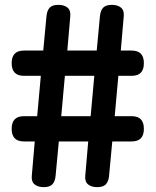

<svg xmlns="http://www.w3.org/2000/svg" viewBox="-20 -760 640 790"><path d="M79 -552H158L171 -691Q173 -716 184 -728Q195 -740 220 -740Q245 -740 258.5 -728Q272 -716 269 -691L257 -552H378L391 -691Q393 -716 404 -728Q415 -740 440 -740Q465 -740 478.5 -728Q492 -716 489 -691L477 -552H521Q547 -552 559.5 -539Q572 -526 572 -500Q572 -474 559.5 -461Q547 -448 521 -448H467L452 -282H521Q547 -282 559.5 -269Q572 -256 572 -230Q572 -204 559.5 -191Q547 -178 521 -178H442L429 -39Q427 -14 416 -2Q405 10 380 10Q355 10 341.5 -2Q328 -14 331 -39L343 -178H222L209 -39Q207 -14 196 -2Q185 10 160 10Q135 10 121.5 -2Q108 -14 111 -39L123 -178H79Q53 -178 40.5 -191Q28 -204 28 -230Q28 -256 40.5 -269Q53 -282 79 -282H133L148 -448H79Q53 -448 40.5 -461Q28 -474 28 -500Q28 -526 40.5 -539Q53 -552 79 -552ZM232 -282H353L368 -448H247Z"/></svg>

Font: Maple Mono Normal NL Medium
Style: Regular
Weight: 500
Monospace: yes
Designer: subframe7536
Version: Version 7.000